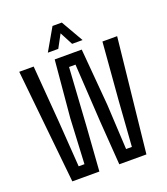

<svg xmlns="http://www.w3.org/2000/svg" viewBox="-138 -854 828 951"><g transform="rotate(-20 275.5 -378.5)"><path d="M79 0 17.5 -600H93.5L117.5 -297.5L134 -59.5H164.5L176.5 -297.5L203.5 -597.5H346L371.5 -297.5L384 -59.5H414.5L431.5 -297.5L456 -600H533.5L469.5 0H326.5L310 -230.5L291.5 -538H257.5L238 -230.5L221.5 0ZM183 -640.5 250 -757H299L366 -640.5H311L275 -709L238 -640.5Z"/></g></svg>

Font: Big Shoulders Display Thin Medium
Style: Regular
Weight: 500
Version: Version 2.002